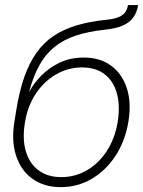

<svg xmlns="http://www.w3.org/2000/svg" viewBox="-20 -748 579 777"><path d="M226.1 9.3Q158.2 9.3 111.6 -24.2Q64.9 -57.6 45.2 -117.7Q25.4 -177.7 38.6 -257.3L45.9 -302.7Q58.1 -378.4 78.1 -435.5Q98.1 -492.7 127.2 -533.9Q156.2 -575.2 196.5 -602.3Q236.8 -629.4 289.8 -645.3Q342.8 -661.1 410.6 -668Q439.5 -670.9 457.5 -677.7Q475.6 -684.6 485.4 -696.8Q495.1 -709 498 -727.5H539.1Q534.2 -697.3 519 -676.8Q503.9 -656.2 476.1 -644.3Q448.2 -632.3 405.3 -627.9Q336.9 -620.6 286.4 -603.8Q235.8 -586.9 200 -557.6Q164.1 -528.3 139.4 -483.9Q114.7 -439.5 98.1 -377.4H99.1Q116.2 -410.6 147.2 -442.1Q178.2 -473.6 221.4 -494.4Q264.6 -515.1 318.8 -515.1Q385.7 -515.1 430.4 -481.7Q475.1 -448.2 493.7 -389.6Q512.2 -331.1 499.5 -254.9Q486.8 -178.2 448 -118.4Q409.2 -58.6 351.8 -24.7Q294.4 9.3 226.1 9.3ZM228 -31.2Q283.7 -31.2 331.5 -58.8Q379.4 -86.4 412.1 -136.7Q444.8 -187 456.1 -253.4Q466.8 -319.8 453.1 -369.9Q439.5 -419.9 403.6 -447.5Q367.7 -475.1 312 -475.1Q256.3 -475.1 207.5 -447.3Q158.7 -419.4 125.2 -369.4Q91.8 -319.3 81.1 -252.9Q69.8 -187 84.2 -137Q98.6 -86.9 135.5 -59.1Q172.4 -31.2 228 -31.2Z"/></svg>

Font: Inter 28pt ExtraLight
Style: Italic
Weight: 250
Italic angle: -9.3988°
Designer: Rasmus Andersson
Foundry: rsms
Version: Version 4.001;git-66647c0bb